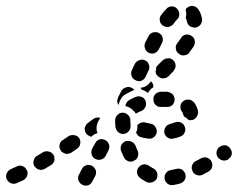

<svg xmlns="http://www.w3.org/2000/svg" viewBox="-38 -580 783 632"><path d="M277 -20Q276 -24 272 -28Q269 -32 265 -34Q255 -39 246 -36Q236 -33 231 -23L222 -5Q219 -1 219 4Q219 9 220 14Q222 18 225 22Q228 26 233 28Q242 33 252 30Q261 27 266 17L275 0Q278 -5 278 -10Q279 -15 277 -20ZM572 -7Q571 -11 568 -15Q565 -19 561 -22Q556 -24 552 -25Q547 -25 542 -24Q533 -22 524 -20Q519 -19 515 -17Q511 -14 508 -10Q505 -6 504 -1Q503 4 504 9Q506 19 514 25Q523 31 533 29Q544 27 555 24Q565 21 570 12Q575 3 572 -7ZM51 -1Q53 -6 53 -11Q53 -16 50 -20Q46 -30 36 -33Q26 -37 17 -32Q7 -27 -3 -23Q-7 -21 -11 -17Q-14 -14 -16 -9Q-18 -5 -18 0Q-18 5 -16 10Q-14 14 -10 18Q-7 21 -2 23Q2 25 7 25Q12 25 17 23Q27 18 39 13Q43 11 46 7Q50 4 51 -1ZM478 8Q480 3 480 -2Q481 -7 479 -12Q477 -16 474 -20Q471 -24 466 -26Q460 -29 453 -34Q449 -37 444 -38Q440 -40 435 -39Q430 -38 426 -36Q421 -33 418 -29Q412 -21 413 -11Q415 -1 423 6Q433 13 444 19Q453 23 463 20Q473 17 478 8ZM660 -30Q661 -35 661 -40Q660 -44 658 -49Q653 -58 643 -61Q633 -64 624 -59Q615 -54 607 -50Q602 -48 599 -44Q596 -40 594 -35Q593 -31 593 -26Q594 -21 596 -16Q600 -7 610 -4Q620 0 629 -5Q639 -10 648 -15Q652 -17 655 -21Q659 -25 660 -30ZM141 -51Q142 -56 141 -61Q141 -66 138 -70Q133 -79 123 -81Q113 -84 104 -79L84 -67Q75 -62 73 -52Q70 -42 75 -33Q78 -29 82 -26Q85 -23 90 -22Q95 -20 100 -21Q105 -22 109 -24L129 -36Q133 -38 136 -42Q139 -46 141 -51ZM384 -49Q389 -48 394 -48Q399 -48 403 -51Q413 -55 416 -65Q419 -75 415 -84Q411 -92 408 -101Q406 -105 402 -109Q399 -112 394 -114Q390 -116 385 -116Q380 -117 375 -115Q366 -111 361 -102Q357 -92 361 -82Q365 -72 370 -62Q372 -58 376 -54Q380 -51 384 -49ZM720 -91Q718 -95 713 -98Q709 -101 704 -102Q699 -102 695 -101Q690 -100 686 -97H685Q677 -91 675 -81Q673 -71 679 -62Q682 -58 686 -56Q690 -53 695 -52Q700 -51 705 -52Q710 -53 714 -56V-57Q723 -62 725 -73Q726 -83 720 -91ZM321 -104Q319 -109 316 -113Q313 -117 308 -119Q299 -124 289 -121Q279 -117 275 -108L265 -90Q263 -86 263 -81Q262 -76 264 -71Q265 -67 268 -63Q271 -59 276 -57Q285 -52 295 -55Q305 -58 310 -67L319 -85Q321 -90 322 -94Q322 -99 321 -104ZM223 -125Q220 -129 216 -132Q212 -134 207 -135Q202 -136 197 -135Q192 -135 188 -132L169 -119Q160 -114 158 -103Q156 -93 162 -85Q164 -80 169 -78Q173 -75 178 -74Q182 -73 187 -74Q192 -75 196 -77L215 -90Q224 -96 226 -106Q228 -116 223 -125ZM507 -161Q504 -157 503 -152Q502 -147 503 -142Q506 -132 514 -127Q523 -121 533 -124Q545 -126 557 -131Q566 -135 570 -144Q574 -154 570 -163Q568 -168 565 -172Q561 -175 557 -177Q552 -179 547 -179Q542 -179 538 -177Q530 -174 522 -172Q518 -171 513 -168Q509 -166 507 -161ZM439 -177Q447 -175 457 -173Q467 -172 473 -163Q479 -155 478 -145Q477 -140 475 -136Q472 -131 468 -128Q464 -125 459 -124Q454 -123 449 -124Q438 -125 428 -128Q422 -129 417 -133Q412 -138 410 -144Q411 -147 413 -151Q415 -160 414 -168Q415 -170 417 -171Q418 -172 420 -173Q424 -176 429 -177Q434 -178 439 -177ZM246 -140Q243 -144 242 -149Q240 -154 241 -159Q242 -164 245 -168Q247 -172 251 -175L270 -189Q275 -192 280 -193Q286 -194 292 -192L285 -180Q281 -172 280 -163Q279 -153 282 -144Q283 -143 283 -142Q283 -142 283 -142Q273 -139 266 -133Q264 -131 263 -130Q263 -130 262 -130Q262 -130 262 -130Q257 -131 253 -134Q249 -136 246 -140ZM350 -203Q346 -199 343 -194Q341 -189 341 -184Q341 -173 342 -162Q343 -157 345 -153Q347 -148 351 -145Q355 -142 360 -140Q364 -139 369 -139Q374 -140 379 -142Q383 -145 386 -148Q389 -152 391 -157Q392 -162 392 -167Q391 -174 391 -180Q392 -186 390 -191Q389 -196 385 -200Q378 -208 368 -209Q358 -210 350 -203ZM556 -229Q556 -240 564 -246Q568 -250 573 -251Q578 -253 582 -252Q587 -252 592 -250Q596 -247 600 -244Q611 -230 614 -213Q615 -208 613 -204Q612 -199 609 -195Q606 -191 602 -188Q598 -185 593 -185Q590 -184 588 -184Q585 -185 583 -185Q582 -186 581 -187Q575 -193 567 -197Q566 -199 566 -201Q565 -203 564 -206Q564 -208 562 -211Q555 -219 556 -229ZM408 -207H410Q411 -207 412 -207Q412 -207 413 -208Q420 -212 428 -215Q437 -219 441 -229Q445 -238 441 -248Q437 -258 428 -261Q418 -265 409 -261Q398 -257 388 -251Q383 -248 380 -244Q377 -241 376 -236Q376 -234 375 -233Q375 -232 375 -231Q382 -229 388 -226Q396 -222 402 -215Q406 -211 408 -207ZM529 -234Q536 -241 537 -252Q537 -257 535 -261Q534 -266 530 -270Q527 -273 522 -275Q518 -277 513 -278Q509 -278 505 -278Q498 -278 491 -278Q480 -277 473 -270Q466 -262 467 -252Q467 -241 475 -234Q482 -227 493 -228Q499 -228 505 -228Q508 -228 511 -228Q521 -227 529 -234ZM351 -260 361 -280Q366 -289 376 -292Q386 -296 395 -291Q398 -290 400 -288Q402 -286 404 -284Q402 -283 400 -282Q388 -277 376 -270Q368 -266 363 -259Q357 -251 354 -241Q353 -238 353 -234Q352 -235 351 -237Q350 -239 349 -240Q348 -245 348 -250Q349 -255 351 -260ZM425 -291Q430 -292 434 -293Q444 -296 451 -303Q455 -307 459 -313Q459 -312 460 -311Q460 -311 461 -310Q464 -307 466 -302Q467 -298 467 -293Q461 -290 457 -285Q452 -280 449 -274Q444 -279 436 -282Q432 -284 428 -285Q427 -288 425 -291ZM408 -316Q417 -311 427 -314Q437 -318 441 -327L451 -348Q456 -357 452 -367Q449 -377 440 -381Q430 -386 421 -382Q411 -379 406 -370L396 -349Q392 -340 395 -330Q399 -320 408 -316ZM505 -386Q509 -388 514 -388Q519 -389 524 -387Q529 -385 532 -382Q536 -378 538 -374Q540 -369 540 -364Q540 -359 538 -354Q536 -350 533 -346Q525 -338 517 -329Q509 -322 499 -322Q489 -322 481 -330Q478 -333 476 -336Q475 -340 474 -344Q476 -350 476 -355Q476 -356 476 -358Q477 -360 478 -362Q480 -363 481 -365Q489 -373 497 -381Q500 -384 505 -386ZM603 -447Q602 -452 599 -456Q596 -460 592 -462Q583 -468 573 -466Q563 -464 558 -455Q552 -447 545 -437Q539 -429 541 -419Q542 -409 551 -403Q559 -396 569 -398Q580 -399 586 -408Q593 -418 600 -428Q602 -432 603 -437Q604 -442 603 -447ZM452 -406Q461 -402 471 -405Q480 -409 485 -418Q490 -429 495 -438Q500 -447 497 -457Q494 -467 484 -472Q475 -476 465 -473Q455 -470 451 -461Q446 -451 440 -440Q436 -431 439 -421Q442 -411 452 -406ZM615 -549Q624 -536 627 -518Q628 -507 622 -499Q616 -491 605 -489Q601 -489 596 -490Q591 -491 587 -494Q583 -497 580 -501Q578 -506 577 -510Q576 -517 573 -521Q575 -527 575 -534Q575 -541 573 -548Q574 -551 576 -553Q578 -555 580 -556Q589 -562 599 -560Q609 -558 615 -549ZM498 -496Q502 -493 507 -492Q511 -491 516 -491Q521 -492 525 -495Q530 -497 533 -501Q539 -510 545 -516Q553 -523 552 -534Q552 -544 545 -551Q542 -555 537 -557Q532 -559 527 -559Q522 -559 518 -557Q513 -555 510 -551Q501 -543 493 -531Q486 -523 488 -513Q489 -502 498 -496Z"/></svg>

Font: FRB American Cursive Guidelines Dashed Black
Style: Bold Italic
Weight: 900
Italic angle: -25°
Version: Version 2.0;Modular Font Editor K font №1